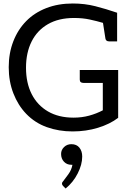

<svg xmlns="http://www.w3.org/2000/svg" viewBox="-20 -745 772 1100"><path d="M396 8Q317 8 248.5 -16.5Q180 -41 130 -93Q83 -142 56.5 -210.5Q30 -279 30 -360Q30 -440 56 -507.5Q82 -575 130 -624Q177 -672 245 -698.5Q313 -725 397 -725Q465 -725 526 -709.5Q587 -694 651 -672V-508H605Q587 -508 584 -524L570 -614Q536 -624 495 -633Q454 -642 404 -642Q316 -642 254.5 -606.5Q193 -571 161 -507Q129 -443 129 -357Q129 -270 161.5 -206Q194 -142 255 -106.5Q316 -71 401 -71Q449 -71 491 -82.5Q533 -94 569 -113V-270H458Q437 -270 437 -289V-344H657V-70Q610 -34 541.5 -13Q473 8 396 8ZM356 335 341 320Q335 314 335 306Q335 300 342 293Q353 279 371.5 253.5Q390 228 395 199H388Q363 199 346.5 181.5Q330 164 330 137Q330 114 347 97.5Q364 81 389 81Q419 81 435 101Q451 121 451 152Q451 198 425 249Q399 300 356 335Z"/></svg>

Font: Aleo
Style: Regular
Weight: 400
Designer: Alessio Laiso
Foundry: Alessio Laiso
Version: Version 2.001; ttfautohint (v1.8.4.7-5d5b);gftools[0.9.29]